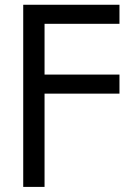

<svg xmlns="http://www.w3.org/2000/svg" viewBox="-20 -562 570 787"><path d="M75.2 204.1V-542.5H469.7V-464.4H162.6V-256.3H469.7V-178.2H162.6V204.1Z"/></svg>

Font: Inter 16pt
Style: Regular
Weight: 400
Version: Version 4.001;git-66647c0bb